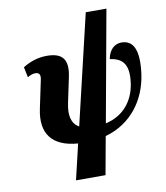

<svg xmlns="http://www.w3.org/2000/svg" viewBox="-103 -844 997 1153"><g transform="rotate(-10 396.0 -268.0)"><path d="M266 224H446L488 -7C649 -52 741 -183 763 -333C785 -490 745 -544 678 -544C637 -544 603 -516 592 -458C660 -448 709 -417 691 -293C677 -192 615 -107 502 -82L625 -760H499L341 -91C297 -116 283 -166 300 -244L332 -396C355 -506 311 -543 222 -543C169 -543 118 -526 76 -499L89 -436C109 -448 123 -452 138 -452C165 -452 167 -431 164 -413L127 -237C96 -91 159 -4 317 8Z"/></g></svg>

Font: Noto Serif Condensed Black
Style: Italic
Weight: 900
Width: 3
Italic angle: -12°
Designer: Monotype Design Team
Foundry: Monotype Imaging Inc.
Version: Version 2.013